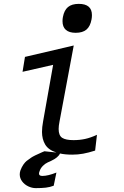

<svg xmlns="http://www.w3.org/2000/svg" viewBox="-20 -789 640 992"><path d="M290 4Q281 25 242.5 43Q240 44 226.8 50Q213.5 56 201.5 68Q189.5 80 184.5 95.5Q181.5 103 181.5 108Q181.5 120 199 120Q228 120 271.5 102.5L257.5 170.5Q238 178 216.8 180.5Q195.5 183 165 183Q145.5 183 126 173.8Q106.5 164.5 94.2 148Q82 131.5 82 112Q82 101.5 85.5 91.5Q92.5 73 101.2 60.8Q110 48.5 117.2 42.8Q124.5 37 139.5 26.5Q154.5 16 197.5 -2.5L209.5 -7.5L271.5 -1Q230 -14.5 213.5 -42.2Q197 -70 197 -107.5Q197 -131 202.5 -161L254.5 -454L96.5 -418L109 -495L361 -554L287.5 -161Q283 -138.5 283 -122.5Q283 -89 301.2 -77Q319.5 -65 360 -65Q391.5 -65 420 -71.2Q448.5 -77.5 481 -92.5L471.5 -11Q437 0 409.8 5Q382.5 10 353.5 10Q316.5 10 290 4ZM303 -679.5Q303 -691 305 -701Q311.5 -736 331.2 -752.5Q351 -769 387 -769Q455 -769 455 -711Q455 -699.5 453 -689Q446.5 -653 426.8 -636.2Q407 -619.5 371 -619.5Q337.5 -619.5 320.2 -634.8Q303 -650 303 -679.5Z"/></svg>

Font: JuliaMono Italic
Style: Regular
Weight: 400
Italic angle: -9°
Monospace: yes
Designer: cormullion
Foundry: corm
Version: Version 0.049; ttfautohint (v1.8.4)